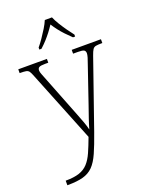

<svg xmlns="http://www.w3.org/2000/svg" viewBox="-181 -856 914 1185"><g transform="rotate(-20 276.0 -263.0)"><path d="M49 210Q104 210 138.5 198.5Q173 187 196 162Q219 137 236.5 97.5Q254 58 274 4L87 -462Q78 -486 71 -496Q64 -506 51 -508.5Q38 -511 12 -511H9V-536H197V-511H176Q146 -511 136.5 -505Q127 -499 127 -485Q127 -475 133.5 -459Q140 -443 154 -407L229 -216Q240 -187 253.5 -153.5Q267 -120 278 -89.5Q289 -59 294 -37Q303 -69 314.5 -102.5Q326 -136 341 -179L423 -419Q431 -440 436 -457.5Q441 -475 441 -484Q441 -499 431.5 -505Q422 -511 391 -511H360V-536H552V-511H549Q523 -511 509.5 -508.5Q496 -506 488.5 -494.5Q481 -483 472 -457L317 -12Q290 65 268 114.5Q246 164 219.5 191Q193 218 153.5 229Q114 240 52 240H49ZM173 -619Q189 -638 207 -664Q225 -690 241.5 -717Q258 -744 267 -766H314Q323 -744 339.5 -717Q356 -690 374.5 -664Q393 -638 408 -619V-606H394Q371 -628 353 -647Q335 -666 320 -685.5Q305 -705 290 -728Q275 -705 260 -685.5Q245 -666 228 -647Q211 -628 187 -606H173Z"/></g></svg>

Font: Noto Serif Hebrew ExtraLight
Style: Regular
Weight: 250
Version: Version 2.003